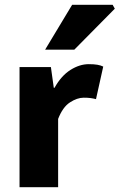

<svg xmlns="http://www.w3.org/2000/svg" viewBox="-20 -776 496 796"><path d="M61 0V-498H191L203 -412H206Q234 -462 272 -486Q310 -510 348 -510Q370 -510 384 -507.5Q398 -505 408 -500L378 -365Q366 -368 355 -369.5Q344 -371 327 -371Q300 -371 270 -351.5Q240 -332 221 -283V0ZM167 -570 279 -756H447L456 -740L288 -570Z"/></svg>

Font: Source Sans 3 ExtraBold
Style: Regular
Weight: 800
Designer: Paul D. Hunt
Foundry: Adobe
Version: Version 3.052;hotconv 1.1.0;makeotfexe 2.6.0